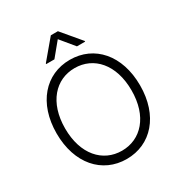

<svg xmlns="http://www.w3.org/2000/svg" viewBox="-213 -1091 1184 1253"><g transform="rotate(-30 378.5 -464.5)"><path d="M692.8 -363.6C692.8 -591.3 562.1 -737.2 378.2 -737.2C194.6 -737.2 63.9 -590.9 63.9 -363.6C63.9 -136.4 194.2 9.9 378.2 9.9C562.1 9.9 692.8 -136 692.8 -363.6ZM628.2 -363.6C628.6 -168 521.7 -52.6 378.2 -52.6C234.4 -52.6 128.2 -168.7 128.2 -363.6C128.2 -559.7 235.4 -674.7 378.2 -674.7C521.7 -674.7 628.2 -559.3 628.2 -363.6ZM293.3 -789.8 378.2 -892.8 463.1 -789.8H524.9V-794.7L404.8 -937.5H351.6L231.5 -794.7V-789.8Z"/></g></svg>

Font: Karasuma Gothic
Style: Light
Weight: 300
Designer: Rasmus Andersson / Ryoko Nishizuka
Foundry: rsms
Version: Version 1.00